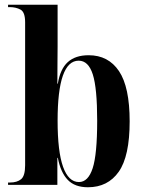

<svg xmlns="http://www.w3.org/2000/svg" viewBox="-20 -780 607 810"><path d="M351 10Q296 10 266 -21Q236 -52 224 -114H222V0H14V-10H22Q52 -10 69 -24Q86 -38 86 -83V-686Q86 -729 66.5 -739.5Q47 -750 21 -750H14V-760H223V-583Q223 -556 222.5 -517.5Q222 -479 222 -427H224Q234 -489 266 -518Q298 -547 354 -547Q437 -547 482 -480Q527 -413 527 -268Q527 -121 481 -55.5Q435 10 351 10ZM313 -12Q352 -12 371 -70.5Q390 -129 390 -271Q390 -408 371.5 -466Q353 -524 312 -524Q223 -524 223 -271Q223 -141 246 -76.5Q269 -12 313 -12Z"/></svg>

Font: Noto Serif Display Condensed
Style: Bold
Weight: 700
Width: 3
Designer: Monotype Design Team
Foundry: Monotype Imaging Inc.
Version: Version 2.009